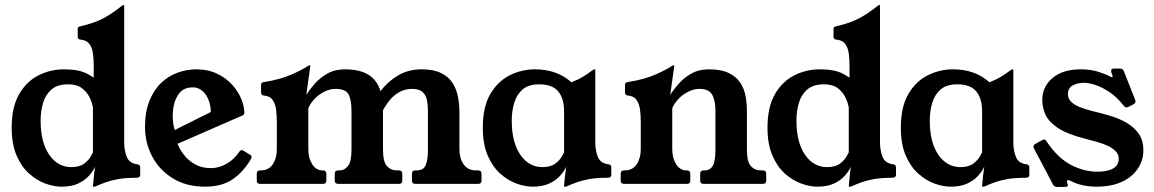

<svg xmlns="http://www.w3.org/2000/svg" viewBox="-20 -724 4544 756"><path d="M222 11Q192 11 158 -1.5Q124 -14 94 -41Q64 -68 45 -112.5Q26 -157 26 -221Q26 -303 55.5 -353.5Q85 -404 132 -427.5Q179 -451 232 -451Q291 -451 323.5 -433.5Q356 -416 363 -405L349 -398V-467Q349 -492 346 -514Q343 -536 332 -551Q321 -566 297 -568Q286 -569 286 -580V-610Q286 -615 289 -617.5Q292 -620 299 -621Q354 -634 389 -653Q424 -672 461 -702Q464 -704 466 -704H467Q469 -704 469 -702V-163Q469 -132 479 -106.5Q489 -81 521 -77Q532 -76 532 -65V-36Q532 -24 518 -24Q475 -24 446.5 -19Q418 -14 397 -6.5Q376 1 356 10Q355 11 351 11H348Q346 11 346 9Q348 -17 350.5 -38.5Q353 -60 358 -90H363Q361 -81 353 -64.5Q345 -48 329 -30.5Q313 -13 287 -1Q261 11 222 11ZM261 -66Q293 -66 311 -79.5Q329 -93 337 -107.5Q345 -122 346 -124V-301Q343 -319 333 -340Q323 -361 303 -376.5Q283 -392 248 -392Q206 -392 182.5 -371.5Q159 -351 149.5 -318.5Q140 -286 140 -249Q140 -164 173.5 -115Q207 -66 261 -66Z M968 -98Q940 -49 897.5 -19Q855 11 787 11Q714 11 661 -21.5Q608 -54 579.5 -107.5Q551 -161 551 -224Q551 -285 569 -328.5Q587 -372 616 -399Q645 -426 681 -438.5Q717 -451 753 -451Q799 -451 834.5 -434Q870 -417 894 -390.5Q918 -364 930 -334.5Q942 -305 942 -280Q942 -278 941.5 -276Q941 -274 939 -272Q937 -270 934 -269L627 -135L618 -187L866 -311L800 -225Q814 -268 808.5 -303Q803 -338 784 -359Q765 -380 739 -380Q705 -380 687 -358Q669 -336 663.5 -304.5Q658 -273 661.5 -243.5Q665 -214 673 -200L675 -170Q683 -143 701.5 -118Q720 -93 747 -77.5Q774 -62 811 -62Q840 -62 870 -78Q900 -94 922 -126Q929 -137 938 -131L966 -114Q974 -109 968 -98Z M1004 0Q991 0 991 -13V-40Q991 -53 1004 -53H1006Q1038 -53 1054 -77Q1070 -101 1070 -136V-247Q1070 -271 1067 -293Q1064 -315 1053.5 -330.5Q1043 -346 1018 -348Q1008 -349 1008 -360V-390Q1008 -400 1020 -401Q1084 -411 1129 -431Q1174 -451 1192 -464Q1197 -467 1199 -467H1200Q1202 -467 1202 -465L1186 -350Q1198 -370 1218.5 -393.5Q1239 -417 1268.5 -434Q1298 -451 1338 -451Q1381 -451 1409.5 -440Q1438 -429 1454.5 -409.5Q1471 -390 1478 -365Q1507 -403 1547.5 -427Q1588 -451 1640 -451Q1687 -451 1716.5 -436.5Q1746 -422 1761.5 -398Q1777 -374 1783 -344Q1789 -314 1789 -282V-136Q1789 -101 1805.5 -77Q1822 -53 1854 -53H1863Q1876 -53 1876 -40V-13Q1876 0 1863 0H1615Q1602 0 1602 -13V-40Q1602 -53 1615 -53H1620Q1647 -53 1656 -73.5Q1665 -94 1665 -136V-287Q1665 -311 1661 -330.5Q1657 -350 1643.5 -362Q1630 -374 1602 -374Q1577 -374 1555.5 -363Q1534 -352 1517.5 -333Q1501 -314 1488 -290V-136Q1488 -87 1503.5 -70Q1519 -53 1544 -53H1551Q1564 -53 1564 -40V-13Q1564 0 1551 0H1312Q1298 0 1298 -13V-40Q1298 -53 1312 -53H1318Q1336 -53 1350 -70Q1364 -87 1364 -136V-287Q1364 -329 1353 -351.5Q1342 -374 1301 -374Q1279 -374 1257 -363Q1235 -352 1218.5 -334.5Q1202 -317 1194 -298V-136Q1194 -101 1209.5 -77Q1225 -53 1250 -53H1252Q1265 -53 1265 -40V-13Q1265 0 1252 0Z M2201 -287Q2201 -336 2178 -364Q2155 -392 2103 -392Q2061 -392 2037.5 -371.5Q2014 -351 2004.5 -318.5Q1995 -286 1995 -249Q1995 -164 2028.5 -115Q2062 -66 2116 -66Q2148 -66 2166 -79.5Q2184 -93 2192 -107.5Q2200 -122 2201 -124ZM2324 -163Q2324 -132 2334 -106.5Q2344 -81 2376 -77Q2387 -76 2387 -65V-36Q2387 -24 2373 -24Q2330 -24 2301.5 -19Q2273 -14 2252 -6.5Q2231 1 2211 10Q2210 11 2205 11H2203Q2201 11 2201 8Q2201 2 2204.5 -29Q2208 -60 2213 -90H2218Q2216 -81 2208 -64.5Q2200 -48 2184 -30.5Q2168 -13 2142 -1Q2116 11 2077 11Q2047 11 2013 -1.5Q1979 -14 1949 -41Q1919 -68 1900 -112.5Q1881 -157 1881 -221Q1881 -303 1910.5 -353.5Q1940 -404 1987 -427.5Q2034 -451 2087 -451Q2173 -451 2230 -400Q2258 -411 2276.5 -422.5Q2295 -434 2306 -442.5Q2317 -451 2321 -451Q2324 -451 2324 -449Z M2437 0Q2424 0 2424 -13V-40Q2424 -53 2437 -53H2439Q2471 -53 2487 -77Q2503 -101 2503 -136V-247Q2503 -271 2500 -293Q2497 -315 2486.5 -330.5Q2476 -346 2451 -348Q2441 -349 2441 -360V-390Q2441 -400 2453 -401Q2517 -411 2562 -431Q2607 -451 2625 -464Q2630 -467 2632 -467H2633Q2635 -467 2635 -465L2619 -350Q2631 -370 2651.5 -393.5Q2672 -417 2701.5 -434Q2731 -451 2771 -451Q2819 -451 2848.5 -437Q2878 -423 2894 -399.5Q2910 -376 2915.5 -346.5Q2921 -317 2921 -287V-136Q2921 -87 2936.5 -70Q2952 -53 2977 -53H2984Q2997 -53 2997 -40V-13Q2997 0 2984 0H2750Q2737 0 2737 -13V-40Q2737 -53 2750 -53H2756Q2775 -53 2786 -70Q2797 -87 2797 -136V-287Q2797 -329 2784 -351.5Q2771 -374 2734 -374Q2712 -374 2690 -363Q2668 -352 2651.5 -334.5Q2635 -317 2627 -298V-136Q2627 -101 2642.5 -77Q2658 -53 2683 -53H2685Q2698 -53 2698 -40V-13Q2698 0 2685 0Z M3198 11Q3168 11 3134 -1.5Q3100 -14 3070 -41Q3040 -68 3021 -112.5Q3002 -157 3002 -221Q3002 -303 3031.5 -353.5Q3061 -404 3108 -427.5Q3155 -451 3208 -451Q3267 -451 3299.5 -433.5Q3332 -416 3339 -405L3325 -398V-467Q3325 -492 3322 -514Q3319 -536 3308 -551Q3297 -566 3273 -568Q3262 -569 3262 -580V-610Q3262 -615 3265 -617.5Q3268 -620 3275 -621Q3330 -634 3365 -653Q3400 -672 3437 -702Q3440 -704 3442 -704H3443Q3445 -704 3445 -702V-163Q3445 -132 3455 -106.5Q3465 -81 3497 -77Q3508 -76 3508 -65V-36Q3508 -24 3494 -24Q3451 -24 3422.5 -19Q3394 -14 3373 -6.5Q3352 1 3332 10Q3331 11 3327 11H3324Q3322 11 3322 9Q3324 -17 3326.5 -38.5Q3329 -60 3334 -90H3339Q3337 -81 3329 -64.5Q3321 -48 3305 -30.5Q3289 -13 3263 -1Q3237 11 3198 11ZM3237 -66Q3269 -66 3287 -79.5Q3305 -93 3313 -107.5Q3321 -122 3322 -124V-301Q3319 -319 3309 -340Q3299 -361 3279 -376.5Q3259 -392 3224 -392Q3182 -392 3158.5 -371.5Q3135 -351 3125.5 -318.5Q3116 -286 3116 -249Q3116 -164 3149.5 -115Q3183 -66 3237 -66Z M3847 -287Q3847 -336 3824 -364Q3801 -392 3749 -392Q3707 -392 3683.5 -371.5Q3660 -351 3650.5 -318.5Q3641 -286 3641 -249Q3641 -164 3674.5 -115Q3708 -66 3762 -66Q3794 -66 3812 -79.5Q3830 -93 3838 -107.5Q3846 -122 3847 -124ZM3970 -163Q3970 -132 3980 -106.5Q3990 -81 4022 -77Q4033 -76 4033 -65V-36Q4033 -24 4019 -24Q3976 -24 3947.5 -19Q3919 -14 3898 -6.5Q3877 1 3857 10Q3856 11 3851 11H3849Q3847 11 3847 8Q3847 2 3850.5 -29Q3854 -60 3859 -90H3864Q3862 -81 3854 -64.5Q3846 -48 3830 -30.5Q3814 -13 3788 -1Q3762 11 3723 11Q3693 11 3659 -1.5Q3625 -14 3595 -41Q3565 -68 3546 -112.5Q3527 -157 3527 -221Q3527 -303 3556.5 -353.5Q3586 -404 3633 -427.5Q3680 -451 3733 -451Q3819 -451 3876 -400Q3904 -411 3922.5 -422.5Q3941 -434 3952 -442.5Q3963 -451 3967 -451Q3970 -451 3970 -449Z M4425 -304Q4419 -301 4416 -301Q4410 -301 4405 -307Q4379 -341 4350 -360.5Q4321 -380 4294.5 -389Q4268 -398 4247 -398Q4224 -398 4204.5 -388Q4185 -378 4185 -353Q4185 -334 4200 -321Q4215 -308 4237.5 -300Q4260 -292 4284 -286Q4318 -278 4353 -267.5Q4388 -257 4417 -240Q4446 -223 4464 -197Q4482 -171 4482 -133Q4482 -92 4459.5 -59Q4437 -26 4396 -7.5Q4355 11 4297 11Q4270 11 4244 5.5Q4218 0 4195 -12Q4189 -15 4187 -15Q4181 -15 4181 -9Q4181 -8 4181.5 -6Q4182 -4 4183 -2Q4185 4 4185 5Q4185 12 4174 12H4142Q4132 12 4127 4L4052 -138Q4049 -144 4049 -146Q4049 -153 4056 -157L4083 -172Q4089 -175 4091 -175Q4096 -175 4101 -167Q4144 -103 4195.5 -75.5Q4247 -48 4301 -48Q4342 -48 4363.5 -61Q4385 -74 4385 -99Q4385 -116 4373 -128.5Q4361 -141 4341.5 -150Q4322 -159 4298.5 -165.5Q4275 -172 4252 -178Q4178 -197 4142 -222.5Q4106 -248 4095 -276Q4084 -304 4084 -330Q4084 -383 4124.5 -417Q4165 -451 4235 -451Q4276 -451 4307.5 -440.5Q4339 -430 4352 -422Q4356 -420 4358 -420Q4361 -420 4361 -423Q4361 -425 4360 -428Q4359 -431 4357 -435Q4356 -439 4355.5 -441.5Q4355 -444 4355 -445Q4355 -454 4367 -454H4390Q4401 -454 4405 -444L4449 -333Q4450 -330 4450.5 -328Q4451 -326 4451 -324Q4451 -318 4444 -314Z"/></svg>

Font: Young Serif Light
Style: Regular
Weight: 300
Designer: Bastien Sozeau
Foundry: NBR — Bastien Sozeau
Version: Version 5.001